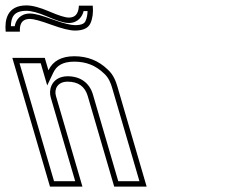

<svg xmlns="http://www.w3.org/2000/svg" viewBox="-142 -690 857 710"><path d="M256.2 -433C222.5 -465.7 181.5 -482 133.1 -482C85.6 -482 53.6 -464.7 37.1 -430L23.6 -476H-96.4L42.8 0H162.8L64.9 -335C57.7 -359.5 69.9 -388 108.1 -388C147.3 -388 172 -370.3 182.4 -335L280.3 0H400.3L292.1 -370C286.9 -387.8 277.9 -413.8 256.2 -433ZM112.6 -625C99.2 -625 75.2 -632.5 40.4 -647.5C5.6 -662.5 -22.7 -670 -44.3 -670C-116.6 -670 -125 -615.2 -121 -573H-68.5C-69.4 -593.9 -66.2 -620 -31 -620C-17.6 -620 8.6 -612.8 47.8 -598.5C87 -584.2 116.2 -577 135.4 -577C165.4 -577 184.4 -586 192.5 -604C200.5 -622 203.4 -643.7 201 -669H149.7C148.7 -650.8 144.3 -625 112.6 -625ZM242.6 -418.3C260.3 -402.6 267.9 -381.6 272.9 -364.4L373.6 -20H295.3L201.6 -340.6C188.8 -384.2 154.5 -408 108.1 -408C100.4 -408 93.1 -407.1 86.4 -405.2C48.6 -394.8 37.3 -357.9 45.7 -329.4L136.1 -20H57.8L-69.7 -456H8.6L32.6 -374.1L55.1 -421.4C67.8 -448 90.7 -462 133.1 -462C176.8 -462 212.4 -447.6 242.6 -418.3ZM112.6 -605C147.3 -605 162.9 -630.4 167.2 -649H181.8C181.4 -634.1 178.8 -622.4 174.2 -612.2C170.7 -604.3 162.1 -597 135.4 -597C120.8 -597 92.9 -603.3 54.7 -617.3C14.7 -631.9 -11.7 -640 -31 -640C-67.5 -640 -84 -615.1 -87.6 -593H-101.8C-100.8 -625.6 -92.1 -650 -44.3 -650C-27.2 -650 -1 -643.6 32.5 -629.1C68 -613.8 93 -605 112.6 -605Z"/></svg>

Font: Din Kursivschrift
Style: BreitLeftGho
Weight: 400
Version: Version 1.089